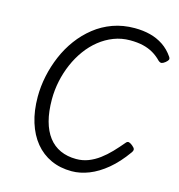

<svg xmlns="http://www.w3.org/2000/svg" viewBox="-140 -1116 1170 1258"><g transform="rotate(15 444.5 -487.5)"><path d="M460 19Q382 19 319.5 -9.5Q257 -38 212.5 -92Q168 -146 144 -223Q120 -300 120 -396Q120 -466 135 -537Q150 -608 178.5 -675Q207 -742 249.5 -799.5Q292 -857 347.5 -901Q403 -945 471 -969.5Q539 -994 619 -994Q676 -994 724.5 -981.5Q773 -969 813.5 -942Q854 -915 884 -871Q892 -859 887.5 -850.5Q883 -842 871 -832Q857 -821 847 -819Q837 -817 824 -828Q798 -855 767 -873Q736 -891 698 -900Q660 -909 610 -909Q552 -909 500 -889Q448 -869 403.5 -833.5Q359 -798 324 -750Q289 -702 264.5 -645.5Q240 -589 227 -527.5Q214 -466 214 -404Q214 -320 231 -257Q248 -194 280.5 -151.5Q313 -109 360.5 -87.5Q408 -66 468 -66Q512 -66 550.5 -81Q589 -96 624 -122Q659 -148 691 -181.5Q723 -215 754 -252Q764 -265 775.5 -261.5Q787 -258 800 -247Q815 -235 817 -225.5Q819 -216 809 -202Q755 -126 696 -77Q637 -28 577 -4.5Q517 19 460 19Z"/></g></svg>

Font: Playwrite DE VA
Style: Regular
Weight: 400
Designer: Veronika Burian, José Scaglione
Foundry: TypeTogether
Version: Version 1.002